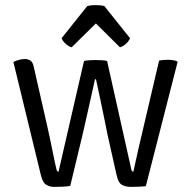

<svg xmlns="http://www.w3.org/2000/svg" viewBox="-20 -729 744 753"><path d="M32.5 -486Q47 -493 58 -495.2Q69 -497.5 78 -497.5Q89 -497.5 98.5 -492Q108 -486.5 112 -468.5L165 -235.5Q175.5 -189.5 185 -141.8Q194.5 -94 201.5 -64.5Q203.5 -55.5 209.5 -55.5L309.5 -490Q317.5 -492 332 -492.8Q346.5 -493.5 355 -493.5Q364.5 -493.5 378.5 -492.8Q392.5 -492 400 -490L495 -64.5Q497 -55.5 503 -55.5Q513.5 -104 523.5 -148Q533.5 -192 544 -235.5L604 -491.5Q610.5 -493 620 -493.8Q629.5 -494.5 639.5 -494.5Q649.5 -494.5 658.5 -493Q667.5 -491.5 674 -489L676.5 -486L552 1Q541.5 2.5 524.8 3.2Q508 4 494.5 4Q473.5 4 458.8 -3.8Q444 -11.5 437 -43.5L402 -199.5Q396.5 -227 389 -264Q381.5 -301 373 -341.2Q364.5 -381.5 356.5 -418H352.5Q344.5 -381.5 335.5 -341.2Q326.5 -301 318.2 -264Q310 -227 303.5 -199.5L255.5 0Q243 2.5 225 3.2Q207 4 192.5 4Q176 4 161.8 -4Q147.5 -12 140 -43.5ZM389.5 -705 490 -579Q484 -565.5 472.8 -556Q461.5 -546.5 450.5 -543.5L356 -637L261 -543.5Q250 -546.5 238.8 -556Q227.5 -565.5 221.5 -579L322 -705Q328.5 -707 337.5 -708Q346.5 -709 356 -709Q365 -709 374 -708Q383 -707 389.5 -705Z"/></svg>

Font: Signika
Style: Regular
Weight: 300
Designer: Anna Giedry
Foundry: Anna Giedry
Version: Version 2.000